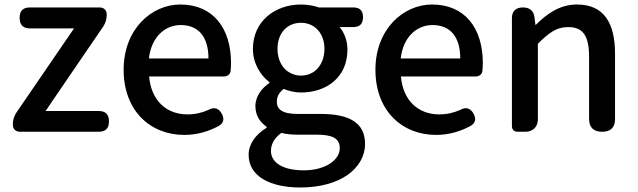

<svg xmlns="http://www.w3.org/2000/svg" viewBox="-20 -584 2826 851"><path d="M317 -290 438 -467C447 -481 453 -499 453 -516V-519C453 -539 441 -551 421 -551H113C82 -551 67 -536 67 -505C67 -474 82 -458 113 -458H308L52 -84C43 -70 37 -52 37 -35V-32C37 -12 49 0 69 0H250H417C448 0 463 -15 463 -46C463 -77 448 -92 417 -92H182Z M908 -245H972C988 -245 1000 -255 1002 -268C1003 -279 1004 -291 1004 -304C1004 -459 925 -564 779 -564C651 -564 528 -454 528 -275C528 -93 646 14 797 14C854 14 906 -2 950 -26C972 -39 975 -57 963 -80C949 -105 929 -111 904 -97C875 -84 845 -77 811 -77C716 -77 650 -140 641 -245H819ZM706 -325H640C651 -421 712 -473 781 -473C861 -473 904 -419 904 -325H772Z M1521 191C1570 156 1598 108 1598 54C1598 -39 1530 -79 1401 -79H1299C1229 -79 1207 -101 1207 -133C1207 -160 1220 -175 1237 -190C1261 -180 1290 -174 1314 -174C1429 -174 1520 -243 1520 -364C1520 -405 1505 -441 1485 -464H1546C1575 -464 1589 -479 1589 -508C1589 -537 1575 -551 1546 -551H1491H1394C1373 -558 1345 -564 1314 -564C1200 -564 1101 -491 1101 -367C1101 -301 1136 -249 1174 -220V-216C1142 -195 1112 -158 1112 -114C1112 -70 1134 -41 1162 -22V-18C1111 13 1082 56 1082 102C1082 198 1178 247 1311 247C1399 247 1471 226 1521 191ZM1387 -280C1369 -260 1343 -249 1314 -249C1286 -249 1260 -260 1241 -280C1222 -301 1210 -330 1210 -367C1210 -441 1256 -483 1314 -483C1372 -483 1418 -440 1418 -367C1418 -330 1406 -301 1387 -280ZM1220 148C1195 133 1181 112 1181 85C1181 57 1194 29 1227 5C1250 11 1275 13 1301 13H1384C1450 13 1486 27 1486 73C1486 99 1470 123 1443 141C1415 159 1375 171 1327 171C1282 171 1245 163 1220 148Z M2024 -245H2088C2104 -245 2116 -255 2118 -268C2119 -279 2120 -291 2120 -304C2120 -459 2041 -564 1895 -564C1767 -564 1644 -454 1644 -275C1644 -93 1762 14 1913 14C1970 14 2022 -2 2066 -26C2088 -39 2091 -57 2079 -80C2065 -105 2045 -111 2020 -97C1991 -84 1961 -77 1927 -77C1832 -77 1766 -140 1757 -245H1935ZM1822 -325H1756C1767 -421 1828 -473 1897 -473C1977 -473 2020 -419 2020 -325H1888Z M2249 -275V-25C2249 -10 2259 0 2274 0H2306H2309C2342 0 2364 -22 2364 -55V-390C2413 -439 2447 -464 2498 -464C2563 -464 2591 -427 2591 -332V-57C2591 -19 2611 0 2649 0C2687 0 2706 -19 2706 -57V-346C2706 -486 2654 -564 2537 -564C2462 -564 2405 -524 2355 -474H2353L2349 -508C2345 -537 2327 -551 2298 -551C2267 -551 2249 -535 2249 -504Z"/></svg>

Font: GenSenRounded2 TW M
Style: Regular
Weight: 500
Version: Version 2.100;PS 2.1;hotconv 16.6.51;makeotf.lib2.5.65220 DE